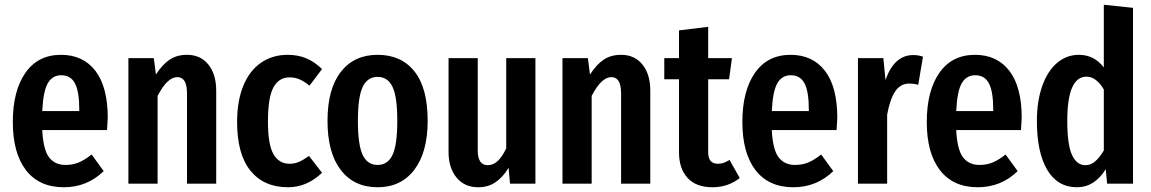

<svg xmlns="http://www.w3.org/2000/svg" viewBox="-20 -774 4851 809"><path d="M431 -226H158Q162 -144 186.5 -111.5Q211 -79 256 -79Q287 -79 312 -89.5Q337 -100 366 -123L417 -53Q347 15 249 15Q145 15 89.5 -57Q34 -129 34 -260Q34 -391 87 -467Q140 -543 237 -543Q330 -543 382 -475.5Q434 -408 434 -277Q434 -268 431 -226ZM314 -313Q314 -388 296 -422.5Q278 -457 238 -457Q201 -457 181.5 -423.5Q162 -390 158 -306H314Z M891 -392V0H768V-378Q768 -416 757.5 -432.5Q747 -449 727 -449Q685 -449 644 -370V0H521V-529H628L637 -460Q664 -502 694.5 -522.5Q725 -543 768 -543Q825 -543 858 -502Q891 -461 891 -392Z M1337 -483 1284 -413Q1262 -431 1242.5 -439.5Q1223 -448 1200 -448Q1155 -448 1132 -405.5Q1109 -363 1109 -262Q1109 -164 1132.5 -124Q1156 -84 1200 -84Q1222 -84 1240 -92Q1258 -100 1282 -117L1337 -46Q1273 15 1194 15Q1092 15 1035.5 -54.5Q979 -124 979 -260Q979 -348 1005 -412Q1031 -476 1079.5 -509.5Q1128 -543 1192 -543Q1235 -543 1270 -528.5Q1305 -514 1337 -483Z M1782 -265Q1782 -133 1726 -59Q1670 15 1571 15Q1472 15 1416 -57.5Q1360 -130 1360 -265Q1360 -399 1416 -471Q1472 -543 1571 -543Q1671 -543 1726.5 -473Q1782 -403 1782 -265ZM1488 -265Q1488 -164 1508 -121.5Q1528 -79 1571 -79Q1614 -79 1634 -121.5Q1654 -164 1654 -265Q1654 -366 1634 -408Q1614 -450 1571 -450Q1528 -450 1508 -407.5Q1488 -365 1488 -265Z M2236 0H2129L2123 -67Q2098 -26 2067 -5.5Q2036 15 1995 15Q1937 15 1903.5 -26Q1870 -67 1870 -133V-529H1993V-140Q1993 -78 2035 -78Q2059 -78 2078 -96.5Q2097 -115 2113 -149V-529H2236Z M2720 -392V0H2597V-378Q2597 -416 2586.5 -432.5Q2576 -449 2556 -449Q2514 -449 2473 -370V0H2350V-529H2457L2466 -460Q2493 -502 2523.5 -522.5Q2554 -543 2597 -543Q2654 -543 2687 -502Q2720 -461 2720 -392Z M3097 -24Q3048 15 2982 15Q2913 15 2877 -24.5Q2841 -64 2841 -132V-440H2779V-529H2841V-646L2964 -661V-529H3064L3052 -440H2964V-132Q2964 -84 3005 -84Q3018 -84 3028 -87.5Q3038 -91 3054 -100Z M3505 -226H3232Q3236 -144 3260.5 -111.5Q3285 -79 3330 -79Q3361 -79 3386 -89.5Q3411 -100 3440 -123L3491 -53Q3421 15 3323 15Q3219 15 3163.5 -57Q3108 -129 3108 -260Q3108 -391 3161 -467Q3214 -543 3311 -543Q3404 -543 3456 -475.5Q3508 -408 3508 -277Q3508 -268 3505 -226ZM3388 -313Q3388 -388 3370 -422.5Q3352 -457 3312 -457Q3275 -457 3255.5 -423.5Q3236 -390 3232 -306H3388Z M3869 -535 3849 -417Q3829 -422 3812 -422Q3774 -422 3752 -389Q3730 -356 3718 -291V0H3595V-529H3702L3711 -437Q3748 -542 3828 -542Q3851 -542 3869 -535Z M4282 -226H4009Q4013 -144 4037.5 -111.5Q4062 -79 4107 -79Q4138 -79 4163 -89.5Q4188 -100 4217 -123L4268 -53Q4198 15 4100 15Q3996 15 3940.5 -57Q3885 -129 3885 -260Q3885 -391 3938 -467Q3991 -543 4088 -543Q4181 -543 4233 -475.5Q4285 -408 4285 -277Q4285 -268 4282 -226ZM4165 -313Q4165 -388 4147 -422.5Q4129 -457 4089 -457Q4052 -457 4032.5 -423.5Q4013 -390 4009 -306H4165Z M4754 -741V0H4645L4639 -61Q4592 15 4518 15Q4436 15 4392.5 -58.5Q4349 -132 4349 -264Q4349 -348 4371.5 -411.5Q4394 -475 4434 -509Q4474 -543 4526 -543Q4590 -543 4631 -490V-754ZM4631 -140V-397Q4599 -451 4558 -451Q4477 -451 4477 -265Q4477 -164 4497 -121Q4517 -78 4553 -78Q4576 -78 4594.5 -94Q4613 -110 4631 -140Z"/></svg>

Font: Fira Sans Compressed Medium
Style: Regular
Weight: 500
Width: 1
Designer: bBox Type GmbH & Carrois Corporate GbR & Edenspiekermann AG
Foundry: bBox Type GmbH & Carrois Corporate GbR & Edenspiekermann AG
Version: Version 4.301